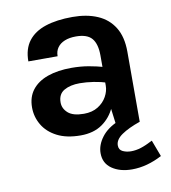

<svg xmlns="http://www.w3.org/2000/svg" viewBox="-79 -568 743 834"><g transform="rotate(-10 292.5 -150.5)"><path d="M402.1 0 387 -117.9V-312.9Q387 -364 366.3 -388.5Q345.7 -413 296 -413Q267.5 -413 246.6 -404.6Q225.7 -396.2 214.4 -380.3Q203.1 -364.5 203.1 -342.1H74.1Q74.1 -397 100.6 -431.7Q127.1 -466.4 176.8 -482.7Q226.6 -499 296 -499Q359.1 -499 406.1 -478.8Q453.1 -458.6 479 -416.5Q505 -374.5 505 -309V0ZM243 14Q180.6 14 138.8 -7.7Q97 -29.3 76.1 -65Q55.1 -100.7 55.1 -142Q55.1 -188.1 79.3 -219.2Q103.4 -250.3 147.9 -266.2Q192.5 -282 253 -282Q292.7 -282 327.8 -276Q362.9 -269.9 397.9 -260.1V-191.1Q370.3 -199.9 338 -205Q305.6 -210 277 -210Q235.1 -210 208.1 -194.4Q181 -178.8 181 -142Q181 -115.1 203 -95.6Q225 -76.1 272.9 -76.1Q309.5 -76.1 335 -92Q360.5 -107.9 373.7 -132Q387 -156.1 387 -180H415Q415 -127.6 395.6 -83.4Q376.2 -39.2 338 -12.6Q299.7 14 243 14ZM569.7 162.6Q537.5 179.8 503.7 189Q470 198.1 437.2 198.1Q383.8 198.1 348.8 174Q313.8 149.9 313.8 105.3Q313.8 69.2 339.5 35.2Q365.1 1.1 415.2 -19.5L505.2 0Q453.6 17.9 423.5 38.6Q393.3 59.4 393.3 85Q393.3 104.5 409.8 112.2Q426.4 119.9 446.2 119.9Q467.8 119.9 490 112.9Q512.1 105.9 542.4 90.1Z"/></g></svg>

Font: Karla
Style: Regular
Weight: 400
Designer: Jonathan Pinhorn
Version: Version 2.004;gftools[0.9.33]